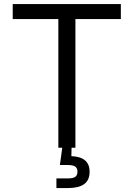

<svg xmlns="http://www.w3.org/2000/svg" viewBox="-20 -748 676 972"><path d="M44.4 -651.4V-727.5H591.8V-651.4H361.8V0H275.4V-651.4ZM265.6 204.1V155.3H322.3Q349.1 155.3 360.6 147.5Q372.1 139.6 372.1 121.1Q372.1 103 360.6 95.2Q349.1 87.4 322.3 87.4H283.2L298.3 -22.5H342.3V0L341.3 42.5Q387.7 44.4 410.6 64Q433.6 83.5 433.6 121.6Q433.6 164.1 406 184.1Q378.4 204.1 322.8 204.1Z"/></svg>

Font: V-Inter
Style: Regular-375
Weight: 375
Designer: Rasmus Andersson
Foundry: rsms
Version: Version 4.000;git-4146feb